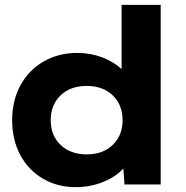

<svg xmlns="http://www.w3.org/2000/svg" viewBox="-20 -760 765 791"><path d="M30 -265Q30 -345 64 -408Q98 -471 159.5 -506.5Q221 -542 298 -542Q353 -542 401.5 -523.5Q450 -505 481 -475V-740H642V0H493L488 -66Q458 -32 405 -10.5Q352 11 292 11Q216 11 156 -24.5Q96 -60 63 -122.5Q30 -185 30 -265ZM485 -265Q485 -328 444.5 -367Q404 -406 337 -406Q270 -406 229.5 -367Q189 -328 189 -265Q189 -202 229.5 -163Q270 -124 337 -124Q404 -124 444.5 -163Q485 -202 485 -265Z"/></svg>

Font: Lexend Exa HM Xlight
Style: Bold
Weight: 700
Designer: Bonnie Shaver-Troup, Thomas Jockin, Octavio Pardo
Foundry: Lexend
Version: Version 1.091